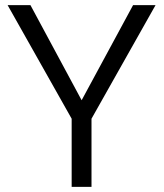

<svg xmlns="http://www.w3.org/2000/svg" viewBox="-20 -731 640 751"><path d="M99.1 -710.9 299.3 -338.9 500.5 -710.9H588.4L337.9 -266.6V0H260.3V-266.6L9.8 -710.9Z"/></svg>

Font: Vazirmatn UI Light
Style: Regular
Weight: 300
Designer: Saber Rastikerdar
Foundry: Saber Rastikerdar
Version: Version 33.003